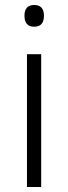

<svg xmlns="http://www.w3.org/2000/svg" viewBox="-20 -749 273 769"><path d="M117 -729Q156 -729 156 -686Q156 -642 117 -642Q78 -642 78 -686Q78 -729 117 -729ZM145 -532V0H88V-532Z"/></svg>

Font: Noto Sans Gurmukhi UI Light
Style: Regular
Weight: 300
Designer: Jelle Bosma - Monotype Design Team
Foundry: Monotype Imaging Inc.
Version: Version 2.004; ttfautohint (v1.8.4.7-5d5b)